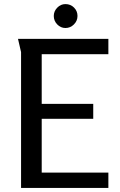

<svg xmlns="http://www.w3.org/2000/svg" viewBox="-20 -919 589 939"><path d="M68 -729H510V-654H184V-411H436V-338H184V-75H510V0H83V-664ZM359 -841Q359 -817 341.5 -799.5Q324 -782 300 -782Q277 -782 260 -799.5Q243 -817 243 -841Q243 -864 260 -881.5Q277 -899 300 -899Q325 -899 342 -882Q359 -865 359 -841Z"/></svg>

Font: Rosario Medium
Style: Regular
Weight: 500
Version: Version 1.201